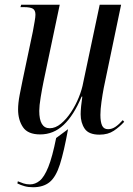

<svg xmlns="http://www.w3.org/2000/svg" viewBox="-20 -556 560 807"><path d="M398 10Q353 10 336 -15Q319 -40 319 -76Q319 -89 321 -110Q323 -131 326 -150H323Q290 -71 247.5 -31Q205 9 149 9Q97 9 76.5 -21.5Q56 -52 56 -96Q56 -122 62.5 -156.5Q69 -191 75 -219L118 -423Q122 -445 125.5 -465Q129 -485 129 -494Q129 -513 118 -519.5Q107 -526 81 -526H66L69 -536H231L163 -213Q157 -184 151 -147.5Q145 -111 145 -90Q145 -17 189 -17Q213 -17 236 -36Q259 -55 278.5 -84.5Q298 -114 311.5 -147.5Q325 -181 330 -210L399 -536H489L416 -186Q411 -160 406.5 -128Q402 -96 402 -73Q402 -44 409 -28.5Q416 -13 434 -13Q451 -13 466 -23.5Q481 -34 496 -51L502 -44Q483 -23 458.5 -6.5Q434 10 398 10ZM119 231Q99 231 83 226.5Q67 222 53 215L55 206Q67 211 79 215Q91 219 106 219Q128 219 147 203.5Q166 188 183 146Q200 104 216 24L266 -13Q249 81 232 134.5Q215 188 188.5 209.5Q162 231 119 231Z"/></svg>

Font: Noto Serif Display Condensed
Style: Italic
Weight: 400
Width: 3
Italic angle: -12°
Designer: Monotype Design Team
Foundry: Monotype Imaging Inc.
Version: Version 2.009